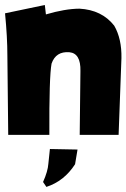

<svg xmlns="http://www.w3.org/2000/svg" viewBox="-25 -537 504 766"><path d="M153.8 -517.1 158.2 -479.5Q234.4 -502 292 -502.4Q381.3 -497.6 430.7 -434.6Q460.9 -382.3 459.5 -305.2L448.2 1H293L295.9 -253.9Q297.4 -324.2 252 -328.6Q197.8 -333 180.7 -283.2Q170.9 -231 171.9 1H7.8L4.4 -316.4Q4.4 -388.2 -4.9 -483.9ZM174.1 57.5 284.3 59.6 274.5 118.2Q231.2 185.5 160.1 208.7L146.8 189.1Q165.9 146.3 167.9 116.4Z"/></svg>

Font: Lapsus Pro (theguybrush.com)
Style: Bold
Weight: 700
Designer: Jose Roses
Version: Version 1.00 February 9, 2018, initial release